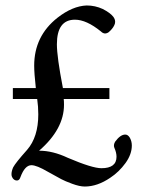

<svg xmlns="http://www.w3.org/2000/svg" viewBox="-20 -655 523 702"><path d="M380 -293H213Q214 -285 214 -272Q214 -183 123 -104Q173 -104 228 -78Q317 -40 351 -40Q406 -40 406 -82Q406 -97 398 -115Q394 -125 401 -137Q420 -163 438 -163Q448 -163 455 -151Q462 -138 462 -123Q462 -91 439 -59Q415 -26 383 -5Q336 27 290 27Q271 27 244 17Q217 7 204 0Q191 -7 155 -27Q114 -51 95 -51Q71 -51 55 -8Q51 5 42 5Q30 5 24 -8Q22 -12 22 -18Q22 -29 28 -43Q37 -60 79 -107Q120 -154 120 -237Q120 -265 116 -293H27V-333H111Q105 -387 105 -415Q105 -523 190 -590Q245 -633 297 -635Q328 -635 356 -622Q383 -608 394 -594Q401 -585 401 -575Q401 -568 397 -561Q391 -549 377 -537Q362 -527 349 -540Q296 -583 254 -583Q188 -583 188 -493Q188 -447 210 -333H380Z"/></svg>

Font: Shafarik
Style: Regular
Weight: 400
Version: Version 1.001; ttfautohint (v1.8.4.7-5d5b)